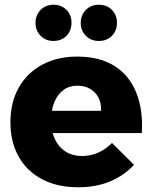

<svg xmlns="http://www.w3.org/2000/svg" viewBox="-20 -785 643 811"><path d="M407 -317Q408 -350 395.5 -373.5Q383 -397 360 -410Q337 -423 307 -423Q272 -423 247.5 -404.5Q223 -386 209.5 -353.5Q196 -321 196 -278Q196 -231 212 -197Q228 -163 257.5 -144.5Q287 -126 326 -126Q398 -126 453 -181L546 -89Q505 -44 445.5 -19Q386 6 310 6Q222 6 157.5 -28Q93 -62 58.5 -124Q24 -186 24 -268Q24 -352 59 -414.5Q94 -477 158 -511.5Q222 -546 306 -546Q401 -546 463.5 -506.5Q526 -467 555.5 -394Q585 -321 579 -223H171V-317ZM206 -765Q239 -765 260.5 -743.5Q282 -722 282 -689Q282 -655 260.5 -633.5Q239 -612 206 -612Q173 -612 151.5 -634Q130 -656 130 -688Q130 -721 151.5 -743Q173 -765 206 -765ZM398 -765Q431 -765 452.5 -743.5Q474 -722 474 -689Q474 -655 452.5 -633.5Q431 -612 398 -612Q364 -612 342.5 -634Q321 -656 321 -688Q321 -721 342.5 -743Q364 -765 398 -765Z"/></svg>

Font: Alexandria
Style: Bold
Weight: 700
Designer: Mohamed Gaber
Foundry: Kief Type Foundry
Version: Version 5.100